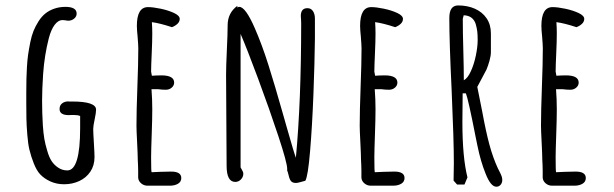

<svg xmlns="http://www.w3.org/2000/svg" viewBox="-20 -687 2314 724"><path d="M336.4 -94.7Q336.4 -107.9 334 -147.9Q331.5 -188 331.5 -200.7Q331.5 -211.4 336.9 -236.8Q342.3 -262.2 342.3 -273.4Q342.3 -304.2 252.4 -304.2H238.8V-304.7Q223.6 -304.7 214.1 -297.1Q204.6 -289.6 204.6 -275.9Q204.6 -252.9 239.3 -252.9Q245.6 -252.9 250 -253.4H258.8Q274.4 -253.4 282.2 -249.5V-203.6Q282.2 -44.4 233.9 -44.4Q214.8 -44.4 199.7 -54.7Q184.6 -64.5 174.8 -79.3Q165 -94.2 158.2 -118.2Q150.9 -142.1 147.2 -163.3Q143.6 -184.6 141.6 -213.9Q138.7 -260.7 138.7 -307.1Q138.7 -350.1 142.6 -407.7Q147.5 -478.5 164.1 -543Q172.4 -574.7 185.8 -593Q199.2 -611.3 216.3 -611.3L226.6 -610.4Q232.9 -608.9 237.3 -608.9Q250 -608.9 259.5 -616.7Q269 -624.5 269 -635.7Q269 -661.1 226.6 -661.1Q204.1 -661.1 184.6 -654.3Q165 -647.5 150.9 -636Q136.7 -624.5 125.5 -606.9Q113.8 -588.4 106.4 -570.3Q99.1 -552.2 94.2 -527.8Q88.9 -501 85.9 -480.2Q83 -459.5 81.5 -433.1Q79.1 -395.5 79.1 -337.9V-298.3Q79.1 -253.9 79.6 -239.7Q80.1 -213.9 83 -178.5Q85.9 -143.1 90.8 -123Q97.2 -96.2 107.7 -70.1Q118.2 -43.9 131.3 -29.8Q147 -13.2 170.4 -2.7Q193.8 7.8 221.7 7.8Q252.9 7.8 279.1 -4.4Q305.2 -16.6 320.8 -39.8Q336.4 -63 336.4 -94.7Z M538.1 -660.2Q496.1 -660.2 496.1 -589.4Q496.1 -575.2 499 -547.4Q501.5 -515.6 501.5 -504.9Q501.5 -449.7 498 -358.9Q494.6 -268.1 494.6 -212.9Q494.6 -196.3 497.1 -148.9Q499.5 -101.1 499.5 -85L500.5 -64Q501 -54.7 501 -43.9V-17.6Q501.5 -4.9 512 4.2Q522.5 13.2 536.1 13.2H620.6Q638.7 13.2 651.1 5.9Q663.6 -1.5 663.6 -15.6Q663.6 -40 625.5 -40L584.5 -39.1L551.8 -37.6Q549.8 -37.6 549.8 -93.8Q549.8 -117.2 552.2 -184.6Q554.2 -238.8 554.2 -274.9Q554.2 -312.5 551.3 -350.6H576.7Q590.3 -348.6 605 -348.6Q618.7 -348.6 627.7 -356.7Q636.7 -364.7 636.7 -375.5Q636.7 -402.8 588.4 -402.8Q577.1 -402.8 568.8 -402.3L552.7 -401.4L549.8 -417Q549.8 -436 552.2 -488.8Q554.2 -531.2 554.2 -560.5Q554.2 -582.5 552.7 -603.5Q582.5 -599.6 628.4 -584.5Q641.1 -589.4 649.4 -597.4Q657.7 -605.5 657.7 -615.7Q657.7 -627.9 636.5 -637.9Q615.2 -647.9 586.2 -654.1Q557.1 -660.2 538.1 -660.2Z M1061 -208 1046.4 -259.3Q1015.6 -368.2 991.9 -442.9Q968.3 -517.6 940.9 -580.6Q905.8 -661.1 882.3 -661.1Q878.9 -661.1 875 -658.7V-665Q838.4 -638.2 838.4 -591.3Q838.4 -560.5 835.4 -498Q832.5 -436 832.5 -404.8L833.5 -233.4L834.5 -62Q834.5 -1 867.2 -1Q879.4 -1 888.4 -10.3Q897.5 -19.5 897.5 -32.2Q897.5 -38.6 891.1 -48.8Q887.2 -55.7 887.2 -55.7V-559.1Q910.2 -506.3 953.4 -390.1Q996.6 -273.9 1029.8 -173.3Q1063 -72.8 1063 -49.8V-47.4L1062.5 -45.4Q1064.9 -40 1068.4 -25.9Q1071.8 -10.3 1077.6 -3.7Q1083.5 2.9 1096.2 2.9Q1103.5 2.9 1131.3 -5.4Q1141.1 -21 1149.2 -116Q1157.2 -210.9 1161.9 -332Q1166.5 -453.1 1167.5 -541.5V-617.2Q1167.5 -633.8 1160.2 -645Q1152.8 -656.2 1139.2 -656.2Q1114.3 -656.2 1114.3 -626.5L1115.2 -612.8Q1115.7 -606.4 1115.7 -599.6Q1115.7 -304.2 1095.7 -92.3Q1088.4 -111.3 1061 -208Z M1379.9 -660.2Q1337.9 -660.2 1337.9 -589.4Q1337.9 -575.2 1340.8 -547.4Q1343.3 -515.6 1343.3 -504.9Q1343.3 -449.7 1339.8 -358.9Q1336.4 -268.1 1336.4 -212.9Q1336.4 -196.3 1338.9 -148.9Q1341.3 -101.1 1341.3 -85L1342.3 -64Q1342.8 -54.7 1342.8 -43.9V-17.6Q1343.3 -4.9 1353.8 4.2Q1364.3 13.2 1377.9 13.2H1462.4Q1480.5 13.2 1492.9 5.9Q1505.4 -1.5 1505.4 -15.6Q1505.4 -40 1467.3 -40L1426.3 -39.1L1393.6 -37.6Q1391.6 -37.6 1391.6 -93.8Q1391.6 -117.2 1394 -184.6Q1396 -238.8 1396 -274.9Q1396 -312.5 1393.1 -350.6H1418.5Q1432.1 -348.6 1446.8 -348.6Q1460.4 -348.6 1469.5 -356.7Q1478.5 -364.7 1478.5 -375.5Q1478.5 -402.8 1430.2 -402.8Q1418.9 -402.8 1410.6 -402.3L1394.5 -401.4L1391.6 -417Q1391.6 -436 1394 -488.8Q1396 -531.2 1396 -560.5Q1396 -582.5 1394.5 -603.5Q1424.3 -599.6 1470.2 -584.5Q1482.9 -589.4 1491.2 -597.4Q1499.5 -605.5 1499.5 -615.7Q1499.5 -627.9 1478.3 -637.9Q1457 -647.9 1428 -654.1Q1398.9 -660.2 1379.9 -660.2Z M1874 -8.3Q1874 -15.1 1871.6 -22.2Q1869.1 -29.3 1863.8 -39.6L1857.4 -52.2Q1838.9 -92.3 1825.7 -140.9Q1812.5 -189.5 1798.8 -264.2L1779.8 -359.4L1795.4 -388.7L1814.5 -424.8Q1820.3 -438.5 1825.7 -457.5Q1831.1 -476.6 1831.1 -490.7V-561Q1831.1 -594.2 1814.9 -617.9Q1798.8 -641.6 1770.8 -654.1Q1742.7 -666.5 1707.5 -666.5Q1674.3 -666.5 1674.3 -619.1Q1674.3 -528.8 1683.1 -345.7Q1691.4 -157.2 1691.4 -72.8L1690.4 -5.9L1703.6 8.8H1731.4L1742.7 -18.1Q1723.6 -94.2 1723.6 -226.6Q1723.6 -257.8 1724.1 -281.7Q1724.6 -305.7 1724.6 -335H1736.8Q1745.6 -313.5 1773.4 -171.4L1780.3 -137.7Q1792.5 -77.6 1811.5 -31.2Q1830.6 17.1 1851.6 17.1Q1861.3 17.1 1867.7 9.8Q1874 2.4 1874 -8.3ZM1729 -384.3Q1729 -428.2 1727.1 -497.1Q1725.1 -565.4 1725.1 -615.2Q1725.1 -618.2 1727.1 -623.5L1728.5 -629.4Q1746.1 -628.9 1757.6 -620.4Q1769 -611.8 1773.9 -596.2Q1778.3 -580.6 1779.8 -567.6Q1781.2 -554.7 1781.2 -536.1Q1781.2 -510.7 1774.4 -477.8Q1767.6 -444.8 1755.6 -418.5Q1743.7 -392.1 1729 -384.3Z M2063.5 -660.2Q2021.5 -660.2 2021.5 -589.4Q2021.5 -575.2 2024.4 -547.4Q2026.9 -515.6 2026.9 -504.9Q2026.9 -449.7 2023.4 -358.9Q2020 -268.1 2020 -212.9Q2020 -196.3 2022.5 -148.9Q2024.9 -101.1 2024.9 -85L2025.9 -64Q2026.4 -54.7 2026.4 -43.9V-17.6Q2026.9 -4.9 2037.4 4.2Q2047.9 13.2 2061.5 13.2H2146Q2164.1 13.2 2176.5 5.9Q2189 -1.5 2189 -15.6Q2189 -40 2150.9 -40L2109.9 -39.1L2077.1 -37.6Q2075.2 -37.6 2075.2 -93.8Q2075.2 -117.2 2077.6 -184.6Q2079.6 -238.8 2079.6 -274.9Q2079.6 -312.5 2076.7 -350.6H2102.1Q2115.7 -348.6 2130.4 -348.6Q2144 -348.6 2153.1 -356.7Q2162.1 -364.7 2162.1 -375.5Q2162.1 -402.8 2113.8 -402.8Q2102.5 -402.8 2094.2 -402.3L2078.1 -401.4L2075.2 -417Q2075.2 -436 2077.6 -488.8Q2079.6 -531.2 2079.6 -560.5Q2079.6 -582.5 2078.1 -603.5Q2107.9 -599.6 2153.8 -584.5Q2166.5 -589.4 2174.8 -597.4Q2183.1 -605.5 2183.1 -615.7Q2183.1 -627.9 2161.9 -637.9Q2140.6 -647.9 2111.6 -654.1Q2082.5 -660.2 2063.5 -660.2Z"/></svg>

Font: Amatica SC
Style: Bold
Weight: 400
Designer: Vernon Adams, Ben Nathan
Foundry: newtypography
Version: Version 2.000